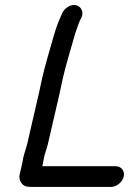

<svg xmlns="http://www.w3.org/2000/svg" viewBox="-20 -720 554 760"><path d="M71.9 -95C70.8 -87 69.7 -81 68.8 -77L57.7 -29C55.1 -17.7 57.1 -7 63.8 3C74.1 18.4 86 20 110.4 20H419.4C441 20 464.8 1 469.8 -21C474.9 -43 460 -62 438.3 -62H147.3L150.8 -77C152 -82.3 153.3 -89.3 154.6 -98C158.9 -116.6 165.9 -133.7 170.3 -153L216.5 -353C221.1 -373 225.2 -392.3 228.9 -411C240.1 -459.7 254.5 -506.7 267.2 -551L277.5 -587C285.2 -609.1 286.8 -614.8 294.6 -635L302.1 -650C313.6 -673.9 299.6 -694.4 282.4 -699C259.3 -705.1 235.2 -687.2 226.2 -668L219.8 -653C206 -623.5 196.3 -591 186.4 -556C173 -508.7 158.5 -461.2 146.7 -410C143 -391.3 139 -372.3 134.5 -353L88.3 -153C84 -134.3 76.4 -114.5 71.9 -95Z"/></svg>

Font: HoneyBee
Style: BdIt
Weight: 700
Foundry: Cannot Into Space Fonts
Version: Version 0.89